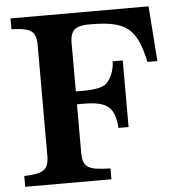

<svg xmlns="http://www.w3.org/2000/svg" viewBox="-53 -812 827 863"><g transform="rotate(-5 360.0 -380.0)"><path d="M25.9 -759.8H648.9L667 -511.2H622.1Q610.4 -567.4 594 -604.2Q577.6 -641.1 552 -662.4Q526.4 -683.6 487.3 -692.6Q448.2 -701.7 391.1 -702.1H370.1Q338.4 -701.7 320.3 -692.9Q302.2 -684.1 295.4 -664.3Q288.6 -644.5 290 -610.8V-407.2H327.1Q363.3 -407.2 389.6 -412.8Q416 -418.5 428.2 -429.2Q463.9 -464.8 466.8 -527.8H512.2V-227.1H466.8Q463.4 -273.4 449.7 -299.8Q436 -326.2 407 -337.4Q377.9 -348.6 327.1 -349.1H290V-144Q289.1 -114.7 293.5 -96.4Q297.9 -78.1 311.3 -67.9Q324.7 -57.6 349.9 -53.7Q375 -49.8 415 -48.8V0H25.9V-48.8Q61 -49.8 83.3 -54.4Q105.5 -59.1 117.4 -69.3Q129.4 -79.6 133.8 -97.7Q138.2 -115.7 137.2 -144V-616.2Q138.2 -644 134 -662.1Q129.9 -680.2 117.9 -690.4Q106 -700.7 83.5 -705.3Q61 -710 25.9 -710.9Z"/></g></svg>

Font: BIZ UDPMincho
Style: Bold
Weight: 700
Designer: TypeBank Co., Ltd.
Foundry: Morisawa Inc.
Version: Version 1.06